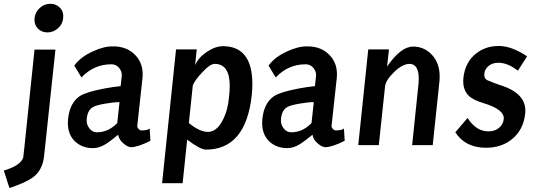

<svg xmlns="http://www.w3.org/2000/svg" viewBox="-91 -752 2789 995"><path d="M236.3 -658.2Q233.4 -626 209 -605Q184.6 -584 155.3 -584Q124 -584 104.5 -605Q85 -626 87.9 -658.2Q91.8 -690.4 115.7 -711.4Q139.6 -732.4 169.9 -732.4Q200.2 -732.4 220.2 -711.4Q240.2 -690.4 236.3 -658.2ZM74.2 170.9Q36.1 196.3 -42 222.7L-71.3 131.8Q15.6 106.4 29.3 64.5Q30.3 59.6 35.2 12.7L87.9 -495.1H196.3L137.7 54.7Q129.9 133.8 74.2 170.9Z M528.3 -222.7Q498 -222.7 454.1 -214.8Q406.2 -207 389.6 -196.3Q363.3 -181.6 358.4 -136.7Q355.5 -108.4 371.6 -87.4Q387.7 -66.4 411.1 -66.4Q470.7 -66.4 516.6 -114.3ZM521.5 -53.7Q475.6 -16.6 458 -5.9Q421.9 16.6 389.6 15.6Q335 15.6 297.9 -19Q260.7 -53.7 260.7 -115.2Q260.7 -125 261.7 -135.7Q270.5 -218.8 322.3 -253.9Q355.5 -275.4 448.2 -293Q495.1 -301.8 534.2 -305.7L540 -358.4Q542 -380.9 526.4 -399.9Q510.7 -418.9 486.3 -418.9Q395.5 -418.9 331.1 -350.6L293.9 -412.1Q326.2 -457 391.6 -486.3Q448.2 -512.7 496.1 -511.7Q567.4 -511.7 610.8 -465.8Q654.3 -419.9 647.5 -348.6L620.1 -97.7Q620.1 -91.8 627 -84Q633.8 -76.2 641.6 -76.2Q673.8 -76.2 684.6 -85.9L688.5 -22.5Q623 10.7 587.9 10.7Q572.3 10.7 550.8 -6.8Q525.4 -27.3 521.5 -53.7Z M878.9 -28.3 855.5 197.3H749L821.3 -496.1H928.7L919.9 -414.1Q936.5 -453.1 980.5 -482.9Q1024.4 -512.7 1065.4 -512.7Q1216.8 -511.7 1216.8 -316.4Q1216.8 -290 1213.9 -260.7Q1183.6 23.4 975.6 23.4Q946.3 22.5 878.9 -28.3ZM908.2 -309.6 887.7 -114.3Q944.3 -68.4 986.3 -68.4Q1032.2 -68.4 1063.5 -129.9Q1089.8 -179.7 1095.7 -248Q1099.6 -283.2 1099.6 -306.6Q1099.6 -420.9 1021.5 -420.9Q997.1 -420.9 958 -377.9Q920.9 -339.8 908.2 -309.6Z M1535.2 -222.7Q1504.9 -222.7 1460.9 -214.8Q1413.1 -207 1396.5 -196.3Q1370.1 -181.6 1365.2 -136.7Q1362.3 -108.4 1378.4 -87.4Q1394.5 -66.4 1418 -66.4Q1477.5 -66.4 1523.4 -114.3ZM1528.3 -53.7Q1482.4 -16.6 1464.8 -5.9Q1428.7 16.6 1396.5 15.6Q1341.8 15.6 1304.7 -19Q1267.6 -53.7 1267.6 -115.2Q1267.6 -125 1268.6 -135.7Q1277.3 -218.8 1329.1 -253.9Q1362.3 -275.4 1455.1 -293Q1502 -301.8 1541 -305.7L1546.9 -358.4Q1548.8 -380.9 1533.2 -399.9Q1517.6 -418.9 1493.2 -418.9Q1402.3 -418.9 1337.9 -350.6L1300.8 -412.1Q1333 -457 1398.4 -486.3Q1455.1 -512.7 1502.9 -511.7Q1574.2 -511.7 1617.7 -465.8Q1661.1 -419.9 1654.3 -348.6L1627 -97.7Q1627 -91.8 1633.8 -84Q1640.6 -76.2 1648.4 -76.2Q1680.7 -76.2 1691.4 -85.9L1695.3 -22.5Q1629.9 10.7 1594.7 10.7Q1579.1 10.7 1557.6 -6.8Q1532.2 -27.3 1528.3 -53.7Z M2078.1 -320.3Q2079.1 -333 2079.1 -343.8Q2079.1 -420.9 2031.2 -420.9Q1995.1 -420.9 1951.2 -378.4Q1907.2 -335.9 1904.3 -302.7L1872.1 0H1765.6L1817.4 -496.1H1924.8L1915 -407.2Q1986.3 -510.7 2049.8 -510.7Q2107.4 -510.7 2147.5 -467.8Q2187.5 -424.8 2187.5 -355.5Q2187.5 -344.7 2186.5 -332L2151.4 0H2044.9Z M2268.6 -66.4 2332 -140.6Q2377 -70.3 2441.4 -71.3Q2473.6 -71.3 2495.1 -89.4Q2516.6 -107.4 2519.5 -134.8Q2524.4 -184.6 2414.1 -217.8Q2359.4 -233.4 2335 -258.8Q2304.7 -292 2310.5 -348.6Q2319.3 -429.7 2376 -474.6Q2425.8 -513.7 2492.2 -513.7H2494.1Q2560.5 -513.7 2640.6 -460L2592.8 -385.7Q2540 -426.8 2492.2 -426.8Q2460 -426.8 2440.4 -409.7Q2420.9 -392.6 2418.9 -371.1Q2416 -343.8 2437.5 -335Q2470.7 -321.3 2502 -310.5Q2640.6 -267.6 2630.9 -165Q2622.1 -78.1 2560.5 -29.3Q2505.9 13.7 2427.7 13.7Q2320.3 13.7 2268.6 -66.4Z"/></svg>

Font: Puritan
Style: BoldItalic
Weight: 700
Version: 2.1